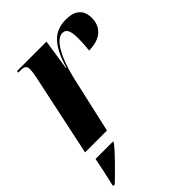

<svg xmlns="http://www.w3.org/2000/svg" viewBox="-222 -650 974 974"><g transform="rotate(-45 265.5 -162.5)"><path d="M118 -443 24 0H181L247 -292C279 -437 329 -510 369 -510C393 -510 409 -498 409 -434C409 -413 408 -386 404 -351C474 -351 531 -383 531 -459C531 -515 497 -546 433 -546C352 -546 300 -505 261 -372H258L283 -536H72L70 -526H88C117 -526 125 -515 125 -498C125 -480 122 -463 118 -443ZM5 214 4 221H16C58 181 130 110 160 71L164 61H38C29 109 19 154 5 214Z"/></g></svg>

Font: Noto Serif Display Condensed ExtraBold
Style: Italic
Weight: 800
Width: 3
Italic angle: -12°
Designer: Monotype Design Team
Foundry: Monotype Imaging Inc.
Version: Version 2.009